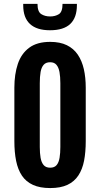

<svg xmlns="http://www.w3.org/2000/svg" viewBox="-20 -956 514 985"><path d="M237.3 8.8Q184.6 8.8 148.9 -7.6Q113.3 -23.9 92.5 -54.9Q71.8 -85.9 62.7 -130.6Q53.7 -175.3 53.7 -232.4V-506.3Q53.7 -575.2 71.5 -628.2Q89.4 -681.2 129.9 -711.2Q170.4 -741.2 237.3 -741.2Q288.1 -741.2 323 -724.1Q357.9 -707 379.2 -675.5Q400.4 -644 410.2 -601.1Q419.9 -558.1 419.9 -506.3V-232.4Q419.9 -176.3 411.4 -131.8Q402.8 -87.4 382.1 -55.9Q361.3 -24.4 326.2 -7.8Q291 8.8 237.3 8.8ZM237.3 -95.7Q259.3 -95.7 270.5 -109.1Q281.7 -122.6 285.6 -146.5Q289.6 -170.4 289.6 -201.7V-529.3Q289.6 -562.5 285.2 -586.4Q280.8 -610.4 269.5 -623.5Q258.3 -636.7 237.3 -636.7Q215.3 -636.7 203.9 -623.5Q192.4 -610.4 188.2 -586.4Q184.1 -562.5 184.1 -529.3V-201.7Q184.1 -170.4 188.2 -146.5Q192.4 -122.6 203.9 -109.1Q215.3 -95.7 237.3 -95.7ZM236.3 -800.8Q168.5 -800.8 133.8 -833Q99.1 -865.2 99.1 -928.7V-936H172.4Q172.4 -896 191.4 -883.8Q210.4 -871.6 237.3 -871.6Q263.2 -871.6 282 -883.3Q300.8 -895 300.8 -936H374.5V-929.7Q374.5 -865.7 340.6 -833.3Q306.6 -800.8 236.3 -800.8Z"/></svg>

Font: Antonio
Style: Bold
Weight: 700
Designer: Vernon Adams
Foundry: Vernon Adams
Version: Version 1.002